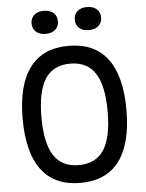

<svg xmlns="http://www.w3.org/2000/svg" viewBox="-66 -1092 883 1161"><g transform="rotate(-5 375.0 -512.0)"><path d="M60 -400Q60 -606 139.5 -711Q219 -816 375 -816Q531 -816 610.5 -711Q690 -606 690 -400Q690 -194 610.5 -89Q531 16 375 16Q219 16 139.5 -89Q60 -194 60 -400ZM576 -400Q576 -557 527 -632.5Q478 -708 375 -708Q272 -708 223 -632.5Q174 -557 174 -400Q174 -243 223 -167.5Q272 -92 375 -92Q478 -92 527 -167.5Q576 -243 576 -400ZM164 -970Q164 -1002 185.5 -1021Q207 -1040 244 -1040Q281 -1040 302.5 -1021Q324 -1002 324 -970Q324 -938 302.5 -919Q281 -900 244 -900Q207 -900 185.5 -919Q164 -938 164 -970ZM426 -970Q426 -1002 447.5 -1021Q469 -1040 506 -1040Q543 -1040 564.5 -1021Q586 -1002 586 -970Q586 -938 564.5 -919Q543 -900 506 -900Q469 -900 447.5 -919Q426 -938 426 -970Z"/></g></svg>

Font: Martian Mono Custom sWd Rg
Style: Regular
Weight: 400
Width: 6
Monospace: yes
Designer: Alex Havermale
Foundry: Evil Martians
Version: Version 1.000